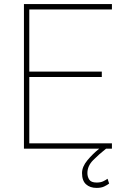

<svg xmlns="http://www.w3.org/2000/svg" viewBox="-20 -731 609 944"><path d="M530.3 -26.4V0H501.5Q466.8 27.3 438.2 56.2Q409.7 85 409.7 120.1Q409.7 138.2 418.9 152.3Q428.2 166.5 455.1 166.5Q474.6 166.5 487.3 160.4Q500 154.3 508.8 147.9L516.6 171.4Q507.3 178.7 492.4 185.8Q477.5 192.9 455.1 192.9Q422.4 192.9 402.8 175Q383.3 157.2 383.3 120.1Q383.3 88.9 409.4 57.4Q435.5 25.9 467.8 0H97.7V-710.9H530.3V-684.6H124V-378.9H480.5V-352.5H124V-26.4Z"/></svg>

Font: Vazirmatn RD Thin
Style: Regular
Weight: 100
Designer: Saber Rastikerdar
Foundry: Saber Rastikerdar
Version: Version 32.102